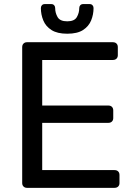

<svg xmlns="http://www.w3.org/2000/svg" viewBox="-20 -903 646 923"><path d="M109.6 0Q99.4 0 93.1 -6.4Q86.7 -12.7 86.7 -22.9V-676.3Q86.7 -687.3 93.1 -693.6Q99.4 -700 109.6 -700H522.7Q533.7 -700 540.1 -693.6Q546.4 -687.3 546.4 -676.3V-637.6Q546.4 -627.4 540.1 -621.1Q533.7 -614.7 522.7 -614.7H182.9V-395.7H500.7Q511.7 -395.7 518.1 -389.3Q524.4 -382.9 524.4 -371.9V-335.4Q524.4 -325.2 518.1 -318.8Q511.7 -312.4 500.7 -312.4H182.9V-85.3H530.7Q541.7 -85.3 548.1 -78.9Q554.4 -72.6 554.4 -61.6V-22.9Q554.4 -12.7 548.1 -6.4Q541.7 0 530.7 0ZM303.1 -740.9Q255.3 -740.9 227.6 -758.6Q199.9 -776.2 188.2 -804.7Q176.5 -833.2 176.5 -864.4Q176.5 -872.4 181.5 -877.9Q186.5 -883.4 195.5 -883.4H226.2Q235.2 -883.4 240.2 -877.9Q245.2 -872.4 245.2 -864.4Q245.2 -840.8 256.9 -820.7Q268.6 -800.5 303.1 -800.5Q337.7 -800.5 349.3 -820.7Q361 -840.8 361 -864.5Q361 -872.4 366 -877.9Q371 -883.4 380 -883.4H410.7Q419.7 -883.4 424.7 -877.9Q429.7 -872.4 429.7 -864.4Q429.7 -833.2 418.1 -804.7Q406.4 -776.2 379.1 -758.6Q351.7 -740.9 303.1 -740.9Z"/></svg>

Font: Rubik Light
Style: Regular
Weight: 300
Designer: Hubert and Fischer
Foundry: Hubert and Fischer
Version: Version 2.300;gftools[0.9.30]